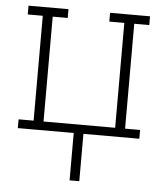

<svg xmlns="http://www.w3.org/2000/svg" viewBox="-53 -576 705 828"><g transform="rotate(5 300.0 -162.5)"><path d="M279 205V0H37V-38H102V-492H37V-530H210V-492H145V-38H455V-492H390V-530H563V-492H498V-38H563V0H321V205Z"/></g></svg>

Font: Iosevka Slab XLtEx
Style: Regular
Weight: 200
Width: 7
Monospace: yes
Designer: Belleve Invis
Foundry: Belleve Invis
Version: Version 11.1.0; ttfautohint (v1.8.3)